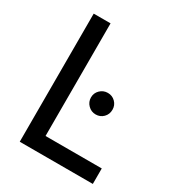

<svg xmlns="http://www.w3.org/2000/svg" viewBox="-178 -856 890 967"><g transform="rotate(30 267.5 -372.5)"><path d="M83 -745H181V-90H508V0H83ZM345 -435Q371 -435 389 -417Q407 -399 407 -373Q407 -346 389 -328Q371 -310 345 -310Q319 -310 300.5 -328.5Q282 -347 282 -373Q282 -399 300.5 -417Q319 -435 345 -435Z"/></g></svg>

Font: BLUETTI 2.0 Normal
Style: Normal
Weight: 400
Designer: Stijn de Vries
Foundry: tokotype
Version: Version 2.005;October 31, 2023;FontCreator 14.0.0.2814 64-bi